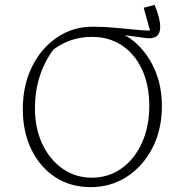

<svg xmlns="http://www.w3.org/2000/svg" viewBox="-20 -763 774 791"><path d="M353 8Q271 8 208 -33Q145 -74 109.5 -146.5Q74 -219 74 -314Q74 -411 111.5 -487.5Q149 -564 214.5 -608.5Q280 -653 362 -653Q406 -653 451 -649Q496 -645 534.5 -641Q573 -637 598 -637L572 -731L617 -743Q640 -687 640 -652Q640 -599 582 -606L495 -618Q564 -578 605.5 -501Q647 -424 647 -326Q647 -230 608.5 -154.5Q570 -79 503.5 -35.5Q437 8 353 8ZM358 -31Q427 -31 480.5 -69Q534 -107 564.5 -174Q595 -241 595 -327Q595 -412 565.5 -476Q536 -540 483 -575.5Q430 -611 359 -611Q270 -611 200 -559Q124 -455 124 -317Q124 -234 154.5 -169.5Q185 -105 238 -68Q291 -31 358 -31Z"/></svg>

Font: Piazzolla SC ExtraLight
Style: Regular
Weight: 200
Designer: Juan Pablo del Peral
Foundry: Huerta Tipografica
Version: Version 1.330